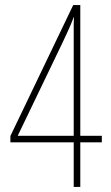

<svg xmlns="http://www.w3.org/2000/svg" viewBox="-20 -789 439 758"><path d="M271 -51V-227H21V-252L269 -769H297V-253H382V-227H297V-51ZM50 -253H271V-661Q271 -680 271 -692.5Q271 -705 272 -721H271Q261 -695 250 -670.5Q239 -646 228 -623Z"/></svg>

Font: Noto Sans Tamil UI ExtraCondensed Thin
Style: Regular
Weight: 100
Width: 2
Designer: Jelle Bosma - Monotype Design Team
Foundry: Monotype Imaging Inc.
Version: Version 2.004; ttfautohint (v1.8.4.7-5d5b)